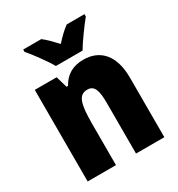

<svg xmlns="http://www.w3.org/2000/svg" viewBox="-181 -885 932 1004"><g transform="rotate(-30 285.5 -383.0)"><path d="M213 -606H374C398 -647 448 -715 478 -752V-766H371C347 -749 322 -725 293 -693C264 -724 241 -748 217 -766H108V-752C138 -718 192 -644 213 -606ZM353 -563C289 -563 244 -536 216 -484H207L187 -553H55V0H226V-250C226 -370 240 -417 293 -417C336 -417 347 -379 347 -306V0H518V-360C518 -493 455 -563 353 -563Z"/></g></svg>

Font: Noto Sans Thai Looped Condensed Black
Style: Regular
Weight: 900
Width: 3
Designer: Sasikarn Vongin, Ben Mitchell
Foundry: The Fontpad Ltd
Version: Version 1.001